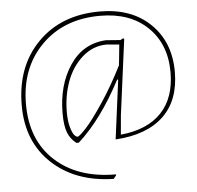

<svg xmlns="http://www.w3.org/2000/svg" viewBox="-54 -647 913 888"><g transform="rotate(-5 402.5 -203.5)"><path d="M456 -457H460L525 -452L538 -459L543 -456L497 -106L489 -16Q613 -28 678 -96.5Q743 -165 743 -284Q743 -414 661.5 -493Q580 -572 441 -572Q272 -572 168 -467Q64 -362 64 -194Q64 -27 169 69Q274 165 450 165L451 169L438 185Q261 181 152.5 79.5Q44 -22 44 -190Q44 -371 153 -481.5Q262 -592 441 -592Q588 -592 675.5 -507Q763 -422 763 -284Q763 -152 686 -78.5Q609 -5 463 4L499 -272V-271H494Q401 -94 292 4H281Q254 -16 241.5 -48Q229 -80 229 -137Q229 -268 289.5 -359Q350 -450 456 -457ZM249 -141Q249 -100 257 -72Q265 -44 273.5 -34Q282 -24 289 -24Q297 -24 329 -58.5Q361 -93 412 -169.5Q463 -246 508 -336L511 -362L518 -432L458 -437Q395 -436 346.5 -393Q298 -350 273.5 -284Q249 -218 249 -141Z"/></g></svg>

Font: Alegreya Sans Thin
Style: Italic
Weight: 100
Italic angle: -7°
Designer: Juan Pablo del Peral
Foundry: Huerta Tipografica
Version: Version 2.007